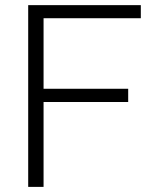

<svg xmlns="http://www.w3.org/2000/svg" viewBox="-20 -731 602 751"><path d="M90.3 0V-710.9H530.8V-659.7H150.4V-383.8H481.4V-332H150.4V0Z"/></svg>

Font: Mardoto Light
Style: Regular
Weight: 400
Designer: Christian Robertson, Vahan Hovhannisyan
Foundry: Google
Version: Version 1.000